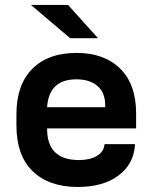

<svg xmlns="http://www.w3.org/2000/svg" viewBox="-20 -741 611 770"><path d="M168.9 -226.1V-224.1Q168.9 -99.1 296.9 -99.1Q339.8 -99.1 367.7 -115.2Q395.5 -131.3 398.9 -160.2L399.9 -163.1H521V-157.2Q515.6 -82 454.6 -36.6Q393.1 8.8 292 8.8Q176.3 8.8 111.3 -54.2Q45.9 -117.2 45.9 -237.8V-283.2Q45.9 -401.4 109.9 -465.3Q173.3 -528.8 286.1 -528.8Q398.4 -528.8 461.9 -465.8Q525.9 -402.8 525.9 -286.1V-226.1ZM168.9 -311H401.9V-317.9Q401.9 -370.1 370.6 -396.5Q339.4 -422.9 286.1 -422.9Q176.3 -422.9 168.9 -311ZM104 -721.2H252.9L373 -587.9H261.2Z"/></svg>

Font: D-DIN Exp
Style: DINExp-Bold
Weight: 700
Width: 7
Designer: Charles Nix
Foundry: Datto Inc.
Version: Version 1.00